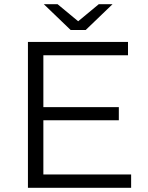

<svg xmlns="http://www.w3.org/2000/svg" viewBox="-20 -901 709 921"><path d="M609 -64V0H114V-700H594V-636H188V-387H550V-324H188V-64ZM520 -881 391 -757H319L190 -881H256L355 -799L454 -881Z"/></svg>

Font: CMG Sans
Style: Regular
Weight: 400
Designer: Julieta Ulanovsky
Foundry: Julieta Ulanovsky
Version: Version 7.200